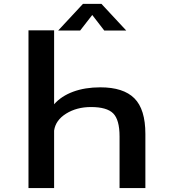

<svg xmlns="http://www.w3.org/2000/svg" viewBox="-20 -954 890 974"><path d="M620.5 -799H509L448 -878L386.5 -799H275L401 -934.5H494.5ZM124.5 0V-800H254.5V-425Q291 -466.5 351.2 -488.8Q411.5 -511 489 -511Q606 -511 661.8 -455.2Q717.5 -399.5 717.5 -274.5V0H586.5V-261.5Q586.5 -346.5 554.2 -378.8Q522 -411 441.5 -411Q369.5 -411 315.8 -377.8Q262 -344.5 254.5 -291.5V0Z"/></svg>

Font: League Mono Wide Medium
Style: Regular
Weight: 500
Width: 8
Designer: Tyler Finck
Foundry: The League of Moveable Type / Tyler Finck
Version: Version 2.210